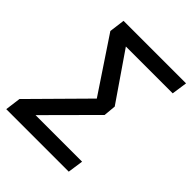

<svg xmlns="http://www.w3.org/2000/svg" viewBox="-196 -800 910 910"><g transform="rotate(45 259.0 -344.5)"><path d="M506.8 -610.8H192.9L356.9 -372.1L351.1 -310.1L120.1 -78.1H432.1L420.9 0H2L12.2 -78.1L270 -338.9L88.9 -610.8L99.1 -689H518.1Z"/></g></svg>

Font: FiraSans-Italic
Style: Italic
Weight: 400
Italic angle: -8°
Designer: Carrois Corporate & Edenspiekermann AG
Foundry: Carrois Corporate GbR & Edenspiekermann AG
Version: Version 3.106;PS 003.106;hotconv 1.0.70;makeotf.lib2.5.58329